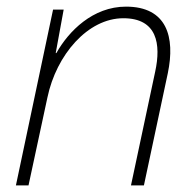

<svg xmlns="http://www.w3.org/2000/svg" viewBox="-20 -559 590 579"><path d="M28 0H66L123 -265C150 -394 245 -504 352 -504C454 -504 466 -426 448 -343L375 0H414L486 -338C509 -448 483 -539 360 -539C260 -539 187 -465 150 -399H148L172 -530H140Z"/></svg>

Font: Noto Sans ExtraLight
Style: Italic
Weight: 200
Italic angle: -12°
Designer: Monotype Design Team
Foundry: Monotype Imaging Inc.
Version: Version 2.013